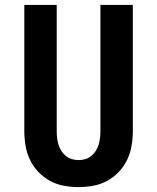

<svg xmlns="http://www.w3.org/2000/svg" viewBox="-20 -755 640 782"><path d="M300 7Q270 7 240 1.5Q210 -4 183.5 -18.5Q157 -33 136 -55Q115 -77 102 -104.5Q89 -132 84 -162Q79 -192 79 -222V-735H211V-222Q211 -208 212.5 -194Q214 -180 218 -166.5Q222 -153 229.5 -141Q237 -129 248 -120Q259 -111 272.5 -107Q286 -103 300 -103Q314 -103 327.5 -107Q341 -111 352 -120Q363 -129 370.5 -141Q378 -153 382 -166.5Q386 -180 387.5 -194Q389 -208 389 -222V-735H521V-222Q521 -192 516 -162Q511 -132 498 -104.5Q485 -77 464 -55Q443 -33 416.5 -18.5Q390 -4 360 1.5Q330 7 300 7Z"/></svg>

Font: Iosevka Extrabold Extended
Style: Regular
Weight: 800
Width: 7
Monospace: yes
Designer: Belleve Invis
Foundry: Belleve Invis
Version: Version 32.5.0; ttfautohint (v1.8.4)